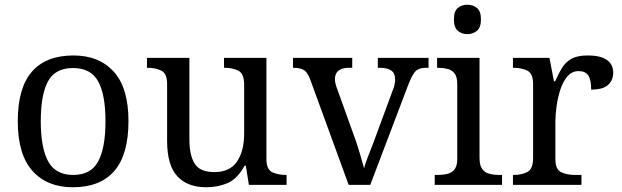

<svg xmlns="http://www.w3.org/2000/svg" viewBox="-20 -780 2622 810"><path d="M287 10Q179 10 117 -59Q55 -128 55 -269Q55 -409 114.5 -477.5Q174 -546 290 -546Q398 -546 460 -477.5Q522 -409 522 -269Q522 -128 462.5 -59Q403 10 287 10ZM289 -42Q364 -42 394.5 -99.5Q425 -157 425 -269Q425 -381 394 -437Q363 -493 288 -493Q213 -493 182.5 -437Q152 -381 152 -269Q152 -157 183 -99.5Q214 -42 289 -42Z M850 10Q771 10 728 -36.5Q685 -83 685 -186V-426Q685 -470 660.5 -482Q636 -494 603 -494H600V-536H779V-191Q779 -126 801 -90Q823 -54 884 -54Q950 -54 980 -98.5Q1010 -143 1010 -216V-422Q1010 -469 986 -481.5Q962 -494 928 -494H925V-536H1104V-109Q1104 -65 1128.5 -53.5Q1153 -42 1186 -42H1189V0H1030L1017 -81H1012Q981 -25 940 -7.5Q899 10 850 10Z M1290 -441Q1279 -473 1263.5 -483.5Q1248 -494 1216 -494V-536H1466V-494H1453Q1393 -494 1393 -446Q1393 -438 1395 -429Q1397 -420 1401 -409L1469 -220Q1483 -183 1496 -139.5Q1509 -96 1516 -70Q1521 -91 1537 -131Q1553 -171 1566 -207L1638 -402Q1643 -414 1645 -425.5Q1647 -437 1647 -445Q1647 -471 1630.5 -482.5Q1614 -494 1581 -494H1574V-536H1788V-494H1776Q1747 -494 1732.5 -479Q1718 -464 1700 -416L1542 0H1451Z M1814 0V-42H1827Q1849 -42 1867.5 -46.5Q1886 -51 1897.5 -65.5Q1909 -80 1909 -109V-426Q1909 -456 1897.5 -470.5Q1886 -485 1867.5 -489.5Q1849 -494 1827 -494H1824V-536H2003V-114Q2003 -83 2014 -67.5Q2025 -52 2044 -47Q2063 -42 2085 -42H2098V0ZM1952 -636Q1928 -636 1911.5 -650Q1895 -664 1895 -698Q1895 -733 1911.5 -746.5Q1928 -760 1952 -760Q1975 -760 1992 -746.5Q2009 -733 2009 -698Q2009 -664 1992 -650Q1975 -636 1952 -636Z M2144 0V-42H2147Q2181 -42 2205 -54.5Q2229 -67 2229 -114V-426Q2229 -470 2204.5 -482Q2180 -494 2147 -494H2144V-536H2298L2317 -437H2322Q2335 -467 2350 -492Q2365 -517 2390 -531.5Q2415 -546 2459 -546Q2514 -546 2540.5 -527Q2567 -508 2567 -473Q2567 -442 2545.5 -422Q2524 -402 2474 -402Q2474 -443 2462 -461.5Q2450 -480 2421 -480Q2393 -480 2374 -458Q2355 -436 2344 -402Q2333 -368 2328 -331.5Q2323 -295 2323 -266V-109Q2323 -65 2347.5 -53.5Q2372 -42 2405 -42H2433V0Z"/></svg>

Font: Noto Serif Test
Style: Regular
Weight: 400
Version: Version 1.000